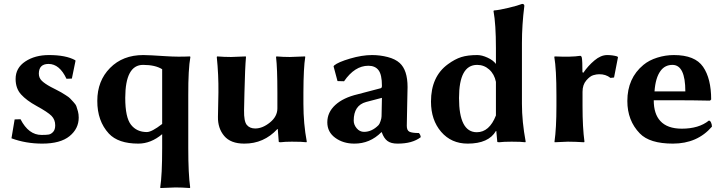

<svg xmlns="http://www.w3.org/2000/svg" viewBox="-20 -718 3672 973"><path d="M54.2 -112.8 84 -113.8Q125 -33.7 190.9 -34.2Q213.9 -34.2 226.3 -36.1Q238.8 -38.1 249.3 -49.6Q259.8 -61 259.8 -83Q259.8 -111.8 241 -130.9Q222.2 -149.9 165 -181.2Q114.3 -209 86.7 -239.5Q59.1 -270 59.1 -317.9Q59.1 -374 108.2 -406.5Q157.2 -439 228 -439Q314 -439 360.8 -413.1L362.8 -410.2L344.2 -319.8L316.9 -318.8Q281.7 -394 226.1 -394Q177.2 -394 176.8 -345.2Q176.8 -323.2 191.9 -308.6Q207 -293.9 236.8 -277.8Q240.7 -275.9 262.9 -264.4Q285.2 -252.9 290 -250Q294.9 -247.1 312.5 -236.1Q330.1 -225.1 335.4 -219Q340.8 -212.9 352.3 -200.9Q363.8 -189 367.4 -178.5Q371.1 -168 375 -153.6Q378.9 -139.2 378.9 -122.1Q378.9 -65.9 332.5 -28.1Q286.1 9.8 193.8 9.8Q110.8 9.8 38.1 -17.1Z M801.8 -367.2Q766.6 -389.2 705.1 -389.2Q615.2 -389.2 614.7 -222.2Q614.7 -123 643.8 -85.9Q672.9 -48.8 724.1 -48.8Q749 -48.8 801.8 -89.8ZM822.8 -433.1Q881.8 -429.2 942.9 -432.1L944.8 -429.2Q933.6 -368.2 934.1 -234.9V32.2Q934.1 165 943.8 231.9L941.9 234.9Q902.8 231.9 869.1 231.9L793 234.9L792 231.9Q801.8 168.9 801.8 32.2V-38.1Q744.6 9.8 681.2 9.8Q579.1 9.8 531.7 -41Q472.7 -105 473.1 -207Q473.1 -308.1 537.6 -373.5Q602.1 -439 706.1 -439Q733.9 -439 822.8 -433.1Z M1385.7 -64Q1316.9 10.3 1217.8 9.8Q1148.9 9.8 1116.2 -29.1Q1083.5 -67.9 1084.5 -126L1086.9 -249Q1087.9 -338.9 1078.6 -429.2L1080.6 -432.1Q1116.7 -429.2 1150.9 -429.2L1225.6 -432.1L1226.6 -429.2Q1221.7 -376 1218.8 -249L1216.8 -159.2Q1215.8 -103 1230.7 -85Q1245.6 -66.9 1273.4 -66.9Q1310.5 -66.9 1348.1 -97.4Q1385.7 -127.9 1385.7 -168.9V-249Q1385.7 -373 1378.9 -429.2L1380.9 -432.1Q1415 -429.2 1448.7 -429.2L1525.9 -432.1L1526.9 -429.2Q1518.1 -376 1517.6 -249V-191.9Q1517.6 -90.8 1534.7 0L1532.7 2.9Q1512.7 0 1459 0Q1424.3 0 1401.9 2.9Q1393.1 2.9 1392.6 0L1387.7 -64Z M1915.5 -222.2 1835.4 -201.2Q1772.5 -184.1 1772.5 -106.9Q1772.5 -85.9 1787.6 -67.9Q1802.7 -49.8 1824.7 -49.8Q1864.7 -49.8 1898.4 -84Q1903.3 -88.9 1908.4 -104Q1913.6 -119.1 1913.6 -128.9ZM2041.5 -80.1Q2041.5 -57.1 2054.9 -50.5Q2068.4 -43.9 2102.5 -43.9Q2110.4 -37.1 2112.3 -22.9Q2069.3 10.3 1993.7 9.8Q1961.4 9.8 1943.4 -3.7Q1925.3 -17.1 1914.6 -47.9H1912.6Q1854.5 10.3 1775.4 9.8Q1719.2 9.8 1679 -19.5Q1638.7 -48.8 1638.7 -98.1Q1638.7 -148.9 1679.2 -186Q1719.7 -223.1 1792.5 -240.2L1909.7 -271Q1915.5 -272.9 1915.5 -283.2Q1915.5 -339.4 1898.4 -362.1Q1881.3 -384.8 1846.7 -384.8Q1777.8 -384.8 1723.6 -306.2L1690.4 -307.1L1670.4 -381.8L1673.3 -386.2Q1693.4 -403.3 1753.9 -421.1Q1814.5 -439 1865.7 -439Q1905.8 -439 1944.6 -429Q1983.4 -418.9 2005.4 -398.9Q2045.4 -362.8 2045.4 -276.9Q2045.4 -273.9 2043.5 -185.5Q2041.5 -97.2 2041.5 -80.1Z M2493.2 -132.8V-303.2Q2485.4 -342.3 2459.2 -365.7Q2433.1 -389.2 2397.9 -389.2Q2306.2 -389.2 2306.2 -221.2Q2306.2 -48.3 2396 -47.9Q2460 -47.9 2493.2 -132.8ZM2493.2 -54.2Q2456.1 9.8 2350.1 9.8Q2267.1 9.8 2215.6 -50Q2164.1 -109.9 2164.1 -203.1Q2164.1 -330.1 2250 -392.6Q2285.2 -418.5 2317.6 -428.7Q2350.1 -439 2398.9 -439Q2421.9 -439 2450.4 -426Q2479 -413.1 2493.2 -394V-474.1Q2493.2 -595.2 2481 -662.1L2482.9 -665Q2510.7 -667 2557.9 -678.5Q2605 -689.9 2626 -698.2Q2637.2 -698.2 2637.2 -688Q2625 -591.8 2625 -500V-191.9Q2625 -102.1 2644 0L2642.1 2.9Q2622.1 0 2572.8 0Q2532.2 0 2509.3 2.9Q2500.5 2.9 2500 0L2495.1 -54.2Z M2936 -349.1Q2960 -384.3 2992.4 -411.6Q3024.9 -439 3057.1 -439Q3084 -439 3107.9 -432.1L3111.8 -428.2L3091.8 -325.2L3073.7 -323.2Q3049.8 -342.3 3016.1 -341.8Q3002.9 -341.8 2986.3 -336.9Q2969.7 -332 2950.9 -310.1Q2932.1 -288.1 2932.1 -252.9V-180.2Q2932.1 -71.3 2941.9 0L2939.9 2.9Q2892.1 0 2857.9 0L2791 2.9L2790 0Q2799.8 -67.9 2799.8 -180.2V-234.9Q2799.8 -367.7 2789.1 -429.2L2791 -432.1Q2876 -428.2 2919.9 -435.1Q2926.8 -435.1 2928.7 -424.8Q2931.6 -409.2 2931.6 -352.1Z M3296.9 -254.9H3453.1Q3453.1 -388.7 3388.2 -389.2Q3349.6 -389.2 3327.6 -358.9Q3301.8 -324.2 3296.9 -254.9ZM3572.3 -106.9Q3579.1 -106.9 3583.5 -96.9Q3587.9 -86.9 3587.9 -76.2Q3513.7 9.8 3390.1 9.8Q3272 9.8 3222.2 -42Q3159.2 -106.9 3159.2 -206.1Q3159.2 -321.8 3240.7 -389.2Q3269.5 -413.1 3311 -426Q3352.5 -439 3395 -439Q3502 -439 3543 -379.4Q3584 -319.8 3584 -213.9L3578.1 -208Q3492.2 -210 3392.6 -210H3293Q3293 -141.1 3326.2 -105Q3361.8 -65.9 3435.1 -65.9Q3521.5 -65.9 3572.3 -106.9Z"/></svg>

Font: Linux Biolinum
Style: Bold
Weight: 700
Designer: Philipp H. Poll
Foundry: Philipp H. Poll
Version: Version 1.3.2 ; ttfautohint (v0.9)